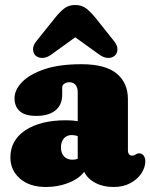

<svg xmlns="http://www.w3.org/2000/svg" viewBox="-20 -735 600 767"><path d="M21.5 -106Q21.5 -175 81.5 -214.8Q141.5 -254.5 243.5 -254.5Q270 -254.5 290.5 -251V-367Q290.5 -385 281.8 -395.8Q273 -406.5 257 -406.5Q245.5 -406.5 237 -400.8Q228.5 -395 228.5 -385V-357.5Q228.5 -316 201.5 -294Q174.5 -272 125 -272Q80 -272 59 -290.8Q38 -309.5 38 -342.5Q38 -375.5 67.5 -406.5Q97 -437.5 156.2 -458Q215.5 -478.5 305 -478.5Q401 -478.5 446 -441.2Q491 -404 491 -339V-132.5Q491 -125.5 494.8 -119.5Q498.5 -113.5 508 -113.5Q513.5 -113.5 516.8 -115Q520 -116.5 523 -118.5Q525.5 -120 528.5 -121.2Q531.5 -122.5 535.5 -122.5Q547.5 -122.5 554 -113.2Q560.5 -104 560.5 -91Q560.5 -66.5 545 -42.8Q529.5 -19 501 -3.5Q472.5 12 433.5 12Q392 12 360.8 -4.5Q329.5 -21 316.5 -48.5Q293.5 -19.5 252 -3.8Q210.5 12 164 12Q98 12 59.8 -21.5Q21.5 -55 21.5 -106ZM223.5 -146.5Q223.5 -123.5 235.8 -110.2Q248 -97 269.5 -97Q280.5 -97 290.5 -100.5V-191Q280 -195.5 266.5 -195.5Q247 -195.5 235.2 -182Q223.5 -168.5 223.5 -146.5ZM185 -517Q166 -503.5 149.2 -503.5Q132.5 -503.5 121.5 -513.5Q113 -522 112 -537.5Q111 -553 126 -571.5L201 -665Q219.5 -688 237 -701.5Q254.5 -715 280.5 -715Q306.5 -715 324 -701.5Q341.5 -688 360.5 -665L435 -571.5Q450 -553 449.2 -537.5Q448.5 -522 439.5 -513.5Q428.5 -503.5 412 -503.5Q395.5 -503.5 376.5 -517L280.5 -586Z"/></svg>

Font: Fraunces 72pt SuperSoft Black
Style: Regular
Weight: 900
Version: Version 1.000;[0bf87f6ff]